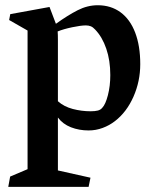

<svg xmlns="http://www.w3.org/2000/svg" viewBox="-20 -496 602 748"><path d="M332.5 196.3 325.2 231.9H12.2L19.5 191.9L87.4 163.1V-377L15.6 -418L20 -440.9L172.9 -468.8L197.8 -403.3Q244.1 -436.5 282.5 -456.1Q320.8 -475.6 360.8 -475.6Q412.1 -475.6 449.5 -448.2Q486.8 -420.9 506.6 -369.1Q526.4 -317.4 526.4 -246.1Q526.4 -179.2 500 -119.4Q473.6 -59.6 428.2 -24.4Q406.2 -7.3 379.9 2.4Q353.5 12.2 325.2 12.2Q288.1 12.2 256.3 -0.2Q224.6 -12.7 205.6 -38.1V168ZM205.6 -339.4V-101.6Q229 -80.6 263.4 -71.5Q297.9 -62.5 333 -62.5Q350.6 -62.5 361.6 -65.4Q372.6 -68.4 378.9 -76.7Q391.1 -89.4 400.4 -125.2Q409.7 -161.1 409.7 -203.6Q409.7 -260.7 394 -306.4Q378.4 -352.1 350.6 -380.9Q342.3 -390.1 333.7 -393.6Q325.2 -397 314.5 -397Q295.4 -397 261.5 -389.9Q227.5 -382.8 204.6 -373.5Q205.6 -362.8 205.6 -339.4Z"/></svg>

Font: Vesper Libre Medium
Style: Regular
Weight: 500
Designer: Robert Keller & Kimya Gandhi
Foundry: Mota Italic
Version: Version 1.058